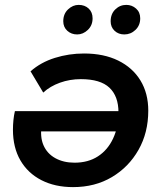

<svg xmlns="http://www.w3.org/2000/svg" viewBox="-20 -759 666 786"><path d="M324 -540Q405 -540 464 -511Q523 -482 555 -429.5Q587 -377 587 -306Q587 -216 547 -145.5Q507 -75 438 -34Q369 7 279 7Q205 7 149.5 -21.5Q94 -50 63.5 -102.5Q33 -155 33 -228Q33 -248 35 -267.5Q37 -287 41 -304H494L480 -221H100L151 -249Q143 -199 158 -164.5Q173 -130 206.5 -111.5Q240 -93 285 -93Q341 -93 381 -119Q421 -145 443 -192Q465 -239 465 -299Q465 -365 428 -400Q391 -435 311 -435Q266 -435 225.5 -420.5Q185 -406 157 -380L105 -467Q147 -504 204.5 -522Q262 -540 324 -540ZM489 -618Q465 -618 449 -633Q433 -648 433 -672Q433 -702 452 -720.5Q471 -739 497 -739Q520 -739 537 -724Q554 -709 554 -684Q554 -655 534.5 -636.5Q515 -618 489 -618ZM296 -618Q272 -618 255.5 -633Q239 -648 239 -672Q239 -702 258.5 -720.5Q278 -739 302 -739Q327 -739 343 -724Q359 -709 359 -684Q359 -655 339.5 -636.5Q320 -618 296 -618Z"/></svg>

Font: MOST Montserrat SemiBold
Style: Italic
Weight: 600
Italic angle: -11.3°
Designer: Julieta Ulanovsky
Foundry: Julieta Ulanovsky
Version: Version 8.000;March 11, 2024;FontCreator 15.0.0.2926 64-bit